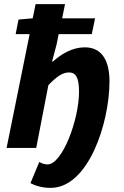

<svg xmlns="http://www.w3.org/2000/svg" viewBox="-20 -719 602 933"><path d="M226 194C409 194 512 -120 512 -324C512 -417 480 -489 392 -489C332 -489 280 -458 237 -420H233L255 -503L265 -553H426L442 -630H282L296 -699H153L139 -630L70 -624L56 -553H124L12 0H156L215 -305C256 -348 285 -367 315 -367C349 -367 364 -341 364 -273C364 -138 283 80 211 80C198 80 184 76 171 68L128 171C151 183 183 194 226 194Z"/></svg>

Font: Source Sans Pro
Style: Bold Italic
Weight: 700
Italic angle: -11°
Designer: Paul D. Hunt
Foundry: Adobe Systems Incorporated
Version: Version 3.006;hotconv 1.0.111;makeotfexe 2.5.65597